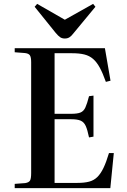

<svg xmlns="http://www.w3.org/2000/svg" viewBox="-20 -972 654 992"><path d="M56 0V-22L110 -26Q129 -29 135 -39Q141 -49 141 -78V-651Q141 -676 134.5 -686Q128 -696 108 -698L56 -702V-723H522L551 -555L527 -549Q511 -594 495.5 -622.5Q480 -651 461 -667.5Q442 -684 416 -690.5Q390 -697 352 -697H262V-384H348Q379 -384 395.5 -390.5Q412 -397 421 -416.5Q430 -436 440 -475L463 -478V-266L440 -262Q432 -301 423 -321Q414 -341 397 -348.5Q380 -356 348 -356H262V-27H380Q416 -27 440.5 -33.5Q465 -40 482.5 -57Q500 -74 514.5 -104Q529 -134 543 -181H568L550 0ZM315 -773Q301 -773 291 -779.5Q281 -786 267 -803L159 -937L172 -952L315 -870L461 -952L473 -937L358 -798Q349 -786 339 -779.5Q329 -773 315 -773Z"/></svg>

Font: Literata 60pt Medium
Style: Regular
Weight: 500
Designer: Latin by Veronika Burian and Jose Scaglione. Greek by Irene Vlachou. Cyrillic by Vera Evstafieva.
Foundry: TypeTogether
Version: Version 3.103;gftools[0.9.29]